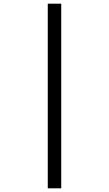

<svg xmlns="http://www.w3.org/2000/svg" viewBox="-20 -780 591 1041"><path d="M239 -760H312V241H239Z"/></svg>

Font: Noto Sans Samaritan
Style: Regular
Weight: 400
Designer: Monotype Design Team
Foundry: Monotype Imaging Inc.
Version: Version 2.001; ttfautohint (v1.8.4.7-5d5b)